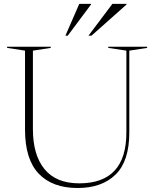

<svg xmlns="http://www.w3.org/2000/svg" viewBox="-20 -955 794 986"><path d="M629 -274.5V-695L536 -709V-715H735.5V-709L644 -695V-274.5Q644 -127 573.2 -58.2Q502.5 10.5 378.5 10.5Q249 10.5 178.8 -63.2Q108.5 -137 108.5 -289V-695L16.5 -709V-715H240.5V-709L149 -695V-291.5Q149 -159 208.8 -86.2Q268.5 -13.5 387 -13.5Q629 -13.5 629 -274.5ZM434.5 -772 557 -935H630V-932L450 -772ZM316 -772 387 -935H447.5V-932L328 -772Z"/></svg>

Font: Newsreader 72pt ExtraLight
Style: Regular
Weight: 275
Designer: Hugues Gentile
Foundry: Production Type
Version: Version 1.003; ttfautohint (v1.8.3)